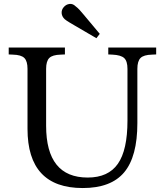

<svg xmlns="http://www.w3.org/2000/svg" viewBox="-20 -940 833 970"><path d="M398 10Q119 10 119 -289V-592Q119 -631 103 -647Q87 -663 45 -664L24 -665V-700H308V-665L287 -664Q245 -663 229 -647Q213 -631 213 -592V-305Q213 -43 423 -43Q527 -43 575.5 -112.5Q624 -182 624 -331V-592Q624 -631 607.5 -646.5Q591 -662 548 -664L527 -665V-700H769V-665L748 -664Q706 -663 690 -647Q674 -631 674 -592V-318Q674 -149 607.5 -69.5Q541 10 398 10ZM467 -747 354 -813Q341 -821 329.5 -827.5Q318 -834 307 -843Q293 -856 291.5 -873Q290 -890 302 -904Q314 -918 331 -920Q348 -922 361 -909Q373 -900 382 -890Q391 -880 401 -868L484 -769Z"/></svg>

Font: Hedvig Letters Serif 18pt
Style: Regular
Weight: 400
Designer: Alexander Örn & Tor Weibull
Foundry: Kanon Foundry
Version: Version 1.000